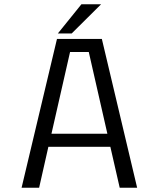

<svg xmlns="http://www.w3.org/2000/svg" viewBox="-20 -883 750 903"><path d="M252 -725.5 363 -863H455.5L317 -725.5ZM543 0 499 -192.5H207.5L164 0H81.5L248 -700H459L625 0ZM309.5 -638.5 222 -254H485L397.5 -638.5Z"/></svg>

Font: League Mono Light
Style: Regular
Weight: 300
Width: 6
Designer: Tyler Finck
Foundry: The League of Moveable Type / Tyler Finck
Version: Version 2.210